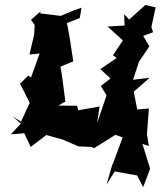

<svg xmlns="http://www.w3.org/2000/svg" viewBox="-20 -574 649 775"><path d="M144 -528 105 -494 120 -473 118 -435 99 -354 140 -358 105 -261 94 -269 61 -236 100 -159 65 -83 32 -103 64 -75 24 -32 78 -36 104 19 167 -29 232 -11 297 17 349 19 360 24 446 -30 475 -19 435 89 434 88 410 171 443 118 533 134 558 181 586 107C576 74 565 41 555 7L581 15L573 -31L581 -136L522 -131L536 -121L520 -204L584 -260L517 -252L541 -325L583 -387L558 -429L598 -444L591 -464L608 -544L567 -554L501 -495L481 -517L483 -471L414 -467L476 -411L436 -351L451 -340L385 -295L426 -257L387 -227L410 -189L372 -77L382 -144L296 -129L291 -147L212 -148L190 -134L244 -164C237 -211 233 -260 224 -305L275 -326L276 -324C268 -377 261 -431 250 -481L302 -501L309 -543L278 -532L225 -510L142 -520Z"/></svg>

Font: Asimov Aggro
Style: It
Weight: 500
Designer: Google
Version: Version 2.000980; 2014